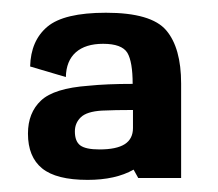

<svg xmlns="http://www.w3.org/2000/svg" viewBox="-20 -702 351 309"><path d="M202.5 -415.5 195 -429Q166 -412.5 121 -412.5Q70.5 -412.5 47.8 -431Q25 -449.5 25 -487Q25 -520.5 46 -540.2Q67 -560 122.5 -564Q151.5 -567 193.5 -567Q193.5 -602.5 185 -617Q176 -631.5 146 -631.5Q117.5 -631.5 102 -617.8Q86.5 -604 86 -578L28.5 -595Q29.5 -636.5 56.2 -659Q83 -681.5 150.5 -681.5Q223.5 -681.5 247.5 -653.2Q271.5 -625 271.5 -567.5V-415.5ZM194 -496V-525Q165 -525 144 -524Q119.5 -522.5 110 -513.2Q100.5 -504 100.5 -490.5Q100.5 -474.5 109.2 -468Q118 -461.5 140 -461.5Q167.5 -461.5 180.8 -470Q194 -478.5 194 -496Z"/></svg>

Font: Anybody SemiBold
Style: Regular
Weight: 600
Designer: Tyler Finck
Foundry: Etcetera Type Company
Version: Version 1.010; ttfautohint (v1.8.3) -l 8 -r 50 -G 200 -x 14 